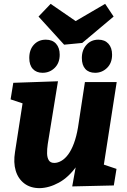

<svg xmlns="http://www.w3.org/2000/svg" viewBox="-20 -963 661 997"><path d="M186 14Q138 14 106 -10.5Q74 -35 61.5 -77Q49 -119 58 -174L101 -451L113 -421L35 -447L49 -533L281 -541L228 -215Q224 -188 224.5 -166Q225 -144 233.5 -130.5Q242 -117 262 -117Q280 -117 299 -128Q318 -139 334.5 -161.5Q351 -184 364 -219Q377 -254 385 -301L421 -537H586L516 -87L496 -116L585 -86L571 0L355 5L384 -156L435 -247Q418 -157 377 -99.5Q336 -42 285.5 -14.5Q235 13 186 14ZM474 -585Q441 -585 423 -605Q405 -625 405 -662Q405 -703 429 -730Q453 -757 491 -757Q524 -757 543 -736Q562 -715 562 -679Q562 -636 536 -610.5Q510 -585 474 -585ZM201 -585Q169 -585 150.5 -605Q132 -625 132 -662Q132 -705 156 -731Q180 -757 218 -757Q252 -757 271 -736Q290 -715 290 -679Q290 -636 264 -610.5Q238 -585 201 -585ZM526 -943 570 -877 407 -740 313 -731 180 -877 243 -943 426 -817 312 -818Z"/></svg>

Font: Bitter Thin ExtraBold
Style: Italic
Weight: 800
Italic angle: -9°
Version: Version 2.002